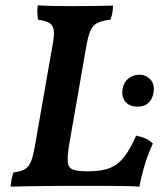

<svg xmlns="http://www.w3.org/2000/svg" viewBox="-20 -699 616 722"><path d="M20 3Q21 -11 23.5 -24.5Q26 -38 31 -51Q60 -54 75 -63.5Q90 -73 98 -95.5Q106 -118 113 -160L179 -537Q185 -571 181.5 -588.5Q178 -606 164 -613.5Q150 -621 123 -625Q121 -637 120.5 -651.5Q120 -666 122 -679Q152 -677 186 -676.5Q220 -676 257 -676Q291 -676 331 -676.5Q371 -677 405 -678Q405 -664 402.5 -650.5Q400 -637 395 -625Q363 -621 345.5 -612Q328 -603 319.5 -582.5Q311 -562 304 -522L239 -149Q233 -109 235 -88.5Q237 -68 254 -61.5Q271 -55 306 -55H316Q365 -55 396 -68.5Q427 -82 449 -111.5Q471 -141 492 -189Q512 -185 527 -178.5Q542 -172 555 -159Q540 -129 526.5 -86Q513 -43 504 3Q480 1 444 0.5Q408 0 368 0Q328 0 290 0Q262 0 226 0Q190 0 152.5 0.5Q115 1 80.5 1.5Q46 2 20 3ZM497 -298Q467 -298 451 -317Q435 -336 442 -368Q446 -390 463 -404Q480 -418 505 -418Q529 -418 546 -399.5Q563 -381 557 -349Q553 -326 538 -312Q523 -298 497 -298Z"/></svg>

Font: Vollkorn SemiBold
Style: Italic
Weight: 600
Italic angle: -11°
Designer: Friedrich Althausen
Foundry: Friedrich Althausen
Version: Version 5.000